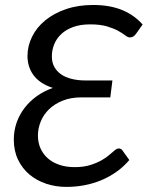

<svg xmlns="http://www.w3.org/2000/svg" viewBox="-20 -744 594 772"><path d="M528 -609.5Q520.5 -599 514 -596.2Q507.5 -593.5 502.5 -593.5Q494 -593.5 483.5 -601.8Q473 -610 455.5 -619.8Q438 -629.5 410.8 -637.8Q383.5 -646 342.5 -646Q303.5 -646 274.5 -635.5Q245.5 -625 226.5 -607.2Q207.5 -589.5 198 -566Q188.5 -542.5 188.5 -517Q188.5 -493.5 198.2 -475.5Q208 -457.5 225.5 -445.2Q243 -433 268 -426.8Q293 -420.5 324 -420.5H432L423.5 -352.5H308Q264.5 -352.5 231.8 -339.2Q199 -326 177 -304.5Q155 -283 143.8 -255.5Q132.5 -228 132.5 -199Q132.5 -172 142.2 -149Q152 -126 170.8 -108.8Q189.5 -91.5 217.2 -81.8Q245 -72 281 -72Q316.5 -72 343.2 -80.5Q370 -89 389.5 -100.2Q409 -111.5 421.5 -122.8Q434 -134 441 -139.5Q450 -147 458 -147Q465.5 -147 471 -141L500 -100.5Q476 -72.5 447 -52.2Q418 -32 385.8 -18.8Q353.5 -5.5 318.5 1Q283.5 7.5 247 7.5Q204 7.5 165.8 -5.2Q127.5 -18 98.5 -42.2Q69.5 -66.5 52.5 -102Q35.5 -137.5 35.5 -182.5Q35.5 -218.5 46.8 -250.8Q58 -283 78.8 -310Q99.5 -337 128.2 -357.5Q157 -378 192.5 -390.5Q164.5 -399.5 145 -413Q125.5 -426.5 113.5 -443.5Q101.5 -460.5 96 -479.5Q90.5 -498.5 90.5 -518Q90.5 -559 109 -596.5Q127.5 -634 162 -662.2Q196.5 -690.5 245.2 -707.2Q294 -724 354.5 -724Q390 -724 419.5 -718.5Q449 -713 473.2 -702.8Q497.5 -692.5 517.5 -678Q537.5 -663.5 553.5 -645.5Z"/></svg>

Font: Lato
Style: Italic
Weight: 400
Italic angle: -7°
Designer: Lukasz Dziedzic
Foundry: tyPoland Lukasz Dziedzic
Version: Version 2.007; 2014-02-27